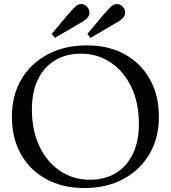

<svg xmlns="http://www.w3.org/2000/svg" viewBox="-20 -939 862 969"><path d="M406 10Q296 10 213.5 -35Q131 -80 85.5 -161Q40 -242 40 -350Q40 -457 87.5 -538Q135 -619 220.5 -664.5Q306 -710 418 -710Q528 -710 609.5 -665Q691 -620 736.5 -539Q782 -458 782 -349Q782 -243 734.5 -162Q687 -81 602.5 -35.5Q518 10 406 10ZM434 -32Q509 -32 564.5 -65.5Q620 -99 650.5 -162.5Q681 -226 681 -314Q681 -420 643 -499.5Q605 -579 539 -623.5Q473 -668 388 -668Q313 -668 257.5 -634.5Q202 -601 171.5 -538Q141 -475 141 -386Q141 -280 179 -200.5Q217 -121 283 -76.5Q349 -32 434 -32ZM437 -748 421 -768 505 -868Q515 -879 524 -889Q533 -899 543 -908Q557 -920 573.5 -918.5Q590 -917 601 -903Q613 -889 611.5 -872.5Q610 -856 596 -844Q586 -835 575 -828.5Q564 -822 550 -814ZM257 -748 241 -768 325 -868Q335 -879 344 -889Q353 -899 363 -908Q377 -920 393.5 -918.5Q410 -917 421 -903Q433 -889 431.5 -872.5Q430 -856 416 -844Q406 -835 395 -828.5Q384 -822 370 -814Z"/></svg>

Font: Hedvig Letters Serif 24pt 24pt
Style: Regular
Weight: 400
Version: Version 1.000